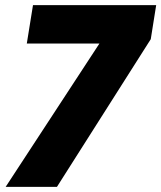

<svg xmlns="http://www.w3.org/2000/svg" viewBox="-20 -725 626 745"><path d="M2 0 403 -613 401 -556H84L108 -705H586L565 -573L201 0Z"/></svg>

Font: Nunito Sans 10pt SemiCondensed Black
Style: Italic
Weight: 900
Width: 4
Italic angle: -9°
Designer: Vernon Adams
Foundry: Vernon Adams
Version: Version 3.101;gftools[0.9.27]